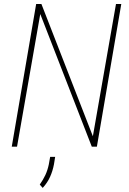

<svg xmlns="http://www.w3.org/2000/svg" viewBox="-20 -731 641 957"><path d="M584.5 -710.9 462.9 0H437.5L180.7 -661.1L64.9 0H38.6L160.2 -710.9H186.5L442.9 -51.8L558.1 -710.9ZM254.9 50.8 249 87.9Q242.7 121.1 229.7 150.1Q216.8 179.2 192.9 205.6L178.2 189Q194.8 165.5 206.1 141.4Q217.3 117.2 223.1 89.4L230 50.8Z"/></svg>

Font: Roboto Condensed Thin
Style: Italic
Weight: 250
Italic angle: -12°
Designer: Christian Robertson
Foundry: Google
Version: Version 3.008; 2023